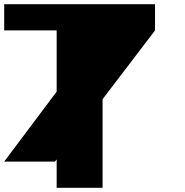

<svg xmlns="http://www.w3.org/2000/svg" viewBox="-20 -895 884 915"><path d="M718.8 -875V-750H468.8V0H250V-750H0V-875ZM718.8 -750 242.2 -125H0L468.8 -750Z"/></svg>

Font: CraftyPE
Style: Regular
Weight: 400
Designer: Erek Butcher
Foundry: Haunted Coop
Version: Version 0.018;April 4, 2024;FontCreator 15.0.0.2962 64-bit